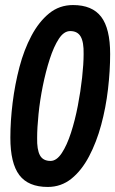

<svg xmlns="http://www.w3.org/2000/svg" viewBox="-20 -730 456 760"><path d="M169 10Q92 10 56.5 -37Q21 -84 21 -185Q21 -251 30 -323.5Q39 -396 57 -464.5Q75 -533 104.5 -588.5Q134 -644 174.5 -677Q215 -710 269 -710Q345 -710 380.5 -663.5Q416 -617 416 -516Q416 -450 407.5 -377Q399 -304 380.5 -235.5Q362 -167 332.5 -111Q303 -55 262.5 -22.5Q222 10 169 10ZM180 -93Q204 -93 224.5 -124Q245 -155 261 -204.5Q277 -254 288 -311Q299 -368 305 -422.5Q311 -477 311 -516Q312 -563 299.5 -585Q287 -607 258 -607Q233 -607 213 -576.5Q193 -546 177 -496.5Q161 -447 149.5 -390Q138 -333 132.5 -278.5Q127 -224 127 -184Q126 -138 138 -115.5Q150 -93 180 -93Z"/></svg>

Font: Georama Condensed SemiBold
Style: Italic
Weight: 600
Width: 3
Italic angle: -9°
Designer: Jean-Baptiste Levee
Foundry: Production Type
Version: Version 1.000